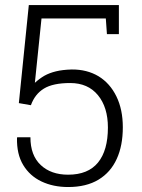

<svg xmlns="http://www.w3.org/2000/svg" viewBox="-20 -731 562 761"><path d="M250 10.3Q190.9 10.3 144.5 -11.7Q98.1 -33.7 72 -76.9Q45.9 -120.1 47.4 -184.1L48.3 -187H100.6Q100.6 -115.2 141.4 -76.9Q182.1 -38.6 250 -38.6Q329.1 -38.6 368.4 -86.7Q407.7 -134.8 407.7 -225.6Q407.7 -305.7 368.2 -353.8Q328.6 -401.9 258.3 -401.9Q189.9 -401.9 154.1 -379.9Q118.2 -357.9 102.5 -314L54.7 -322.3L94.2 -710.9H451.2V-595.7H403.8L399.4 -657.7H144.5L118.2 -402.8Q135.3 -418.5 155.8 -430.7Q175.8 -441.9 201.7 -448.2Q227.5 -454.6 264.2 -455.6Q324.7 -456.1 370.6 -428.7Q416 -400.9 441.4 -348.9Q466.8 -296.9 466.8 -226.6Q466.8 -153.8 442.9 -101.6Q418.9 -48.3 370.6 -19Q322.3 10.3 250 10.3Z"/></svg>

Font: Battambang Light
Style: Regular
Weight: 300
Designer: Danh Hong
Version: Version 8.002; ttfautohint (v1.8.3)